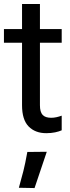

<svg xmlns="http://www.w3.org/2000/svg" viewBox="-20 -661 357 974"><path d="M0 -444.3V-513.7H293V-444.3ZM91.8 -127V-471.7V-486.3V-640.6H182.6V-127Q182.6 -92.8 196.3 -78.1Q210 -63.5 239.3 -63.5Q252.9 -63.5 266.1 -66.4Q279.3 -69.3 293 -74.2V0Q280.3 5.9 259.8 10.3Q239.3 14.6 214.8 14.6Q158.7 14.6 125.2 -19.5Q91.8 -53.7 91.8 -127ZM75.7 291.5Q89.8 240.7 98.6 206.5Q107.4 172.4 118.7 109.9L217.3 108.9L155.3 293Z"/></svg>

Font: RobotoFlex
Style: Regular
Weight: 400
Designer: Berlow after Robertson
Foundry: Google
Version: Version 2.136